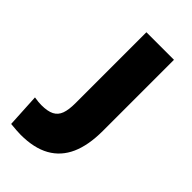

<svg xmlns="http://www.w3.org/2000/svg" viewBox="-210 -723 798 798"><g transform="rotate(45 188.5 -324.5)"><path d="M22 7 14 -141Q25 -139 36.5 -138Q48 -137 55 -137Q92 -137 112.5 -147.5Q133 -158 141.5 -181Q150 -204 150 -243V-660H312V-242Q312 -158 287 -102Q262 -46 211 -17.5Q160 11 82 11Q71 11 57.5 10Q44 9 22 7Z"/></g></svg>

Font: Bricolage Grotesque 48pt Condensed ExtraBold ExtraBold
Style: Regular
Weight: 800
Version: Version 1.000;gftools[0.9.30]